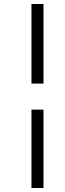

<svg xmlns="http://www.w3.org/2000/svg" viewBox="-20 -705 325 958"><path d="M137 -685H197V-288H137ZM137 233V-158H197V233Z"/></svg>

Font: Ibarra Real Nova
Style: Italic
Weight: 400
Italic angle: -22°
Designer: Jose Maria Ribagorda & Octavio Pardo
Foundry: Octavio Pardo
Version: Version 1.014